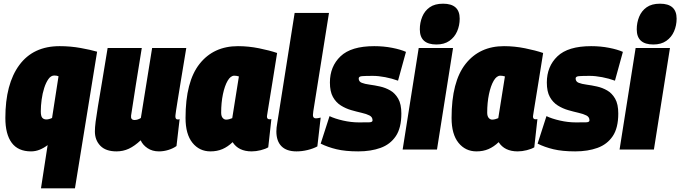

<svg xmlns="http://www.w3.org/2000/svg" viewBox="-20 -810 3685 1040"><path d="M506 -530 386 210H202L238 -24Q217 -8 194.5 1Q172 10 148 10Q78 10 43.5 -36.5Q9 -83 9 -171Q9 -355 84.5 -457.5Q160 -560 303 -560Q362 -560 417 -550Q472 -540 506 -530ZM297 -397Q287 -401 274 -401Q256 -401 242.5 -382Q229 -363 219.5 -333.5Q210 -304 205.5 -270Q201 -236 201 -207Q201 -181 209 -172Q217 -163 231 -163Q245 -163 262 -171Z M611 10Q553 10 523.5 -20.5Q494 -51 494 -98Q494 -119 498 -151Q502 -183 510.5 -234Q519 -285 532 -362Q545 -439 563 -550H748Q730 -439 715.5 -348.5Q701 -258 690 -184Q687 -160 709 -160Q726 -160 743 -171L804 -550H989Q971 -443 960 -374.5Q949 -306 942.5 -267Q936 -228 933.5 -210Q931 -192 930.5 -187Q930 -182 930 -180Q930 -163 942 -163Q943 -163 946 -163Q949 -163 953 -165L936 -19Q918 -6 892.5 2Q867 10 841 10Q805 10 779 -7.5Q753 -25 742 -50Q709 -19 678 -4.5Q647 10 611 10Z M1343 10Q1272 10 1240 -40Q1214 -15 1185 -2.5Q1156 10 1120 10Q1060 10 1022.5 -36.5Q985 -83 985 -171Q985 -368 1061 -464Q1137 -560 1269 -560Q1326 -560 1383 -548.5Q1440 -537 1481 -523Q1466 -428 1456 -366.5Q1446 -305 1440 -268Q1434 -231 1431 -212.5Q1428 -194 1427 -187Q1426 -180 1426 -179Q1426 -164 1439 -164Q1441 -164 1444 -164Q1447 -164 1450 -165L1433 -12Q1418 -3 1392.5 3.5Q1367 10 1343 10ZM1238 -170 1274 -396Q1268 -398 1261.5 -399Q1255 -400 1249 -400Q1229 -400 1213 -372.5Q1197 -345 1187.5 -299.5Q1178 -254 1178 -200Q1178 -181 1186 -171.5Q1194 -162 1205 -162Q1213 -162 1222 -164.5Q1231 -167 1238 -170Z M1576 -740H1762L1677 -207Q1675 -194 1675 -187Q1675 -169 1691 -169Q1701 -169 1717 -173L1699 -17Q1677 -5 1646.5 2.5Q1616 10 1586 10Q1532 10 1504.5 -18Q1477 -46 1477 -98Q1477 -118 1482 -145Z M1717 -32 1765 -181Q1794 -167 1838 -157Q1882 -147 1924 -147Q1962 -147 1980 -147.5Q1998 -148 1998 -158Q1998 -176 1981.5 -184.5Q1965 -193 1938.5 -199Q1912 -205 1882.5 -213.5Q1853 -222 1826.5 -238.5Q1800 -255 1783.5 -284.5Q1767 -314 1767 -363Q1767 -450 1824.5 -505Q1882 -560 2007 -560Q2058 -560 2104 -551Q2150 -542 2179 -529L2136 -373Q2103 -385 2066.5 -392Q2030 -399 1999 -399Q1959 -399 1941 -397.5Q1923 -396 1923 -385Q1923 -368 1939.5 -361.5Q1956 -355 1982.5 -351.5Q2009 -348 2038.5 -341.5Q2068 -335 2094 -320Q2120 -305 2137 -275.5Q2154 -246 2154 -195Q2154 -117 2124 -72.5Q2094 -28 2041.5 -9Q1989 10 1921 10Q1851 10 1803 -1.5Q1755 -13 1717 -32Z M2380 -790Q2470 -790 2470 -709Q2470 -672 2456 -640Q2442 -608 2414 -588.5Q2386 -569 2344 -569Q2254 -569 2254 -651Q2254 -687 2267 -719Q2280 -751 2307.5 -770.5Q2335 -790 2380 -790ZM2161 0 2248 -550H2434L2347 0Z M2784 10Q2713 10 2681 -40Q2655 -15 2626 -2.5Q2597 10 2561 10Q2501 10 2463.5 -36.5Q2426 -83 2426 -171Q2426 -368 2502 -464Q2578 -560 2710 -560Q2767 -560 2824 -548.5Q2881 -537 2922 -523Q2907 -428 2897 -366.5Q2887 -305 2881 -268Q2875 -231 2872 -212.5Q2869 -194 2868 -187Q2867 -180 2867 -179Q2867 -164 2880 -164Q2882 -164 2885 -164Q2888 -164 2891 -165L2874 -12Q2859 -3 2833.5 3.5Q2808 10 2784 10ZM2679 -170 2715 -396Q2709 -398 2702.5 -399Q2696 -400 2690 -400Q2670 -400 2654 -372.5Q2638 -345 2628.5 -299.5Q2619 -254 2619 -200Q2619 -181 2627 -171.5Q2635 -162 2646 -162Q2654 -162 2663 -164.5Q2672 -167 2679 -170Z M2892 -32 2940 -181Q2969 -167 3013 -157Q3057 -147 3099 -147Q3137 -147 3155 -147.5Q3173 -148 3173 -158Q3173 -176 3156.5 -184.5Q3140 -193 3113.5 -199Q3087 -205 3057.5 -213.5Q3028 -222 3001.5 -238.5Q2975 -255 2958.5 -284.5Q2942 -314 2942 -363Q2942 -450 2999.5 -505Q3057 -560 3182 -560Q3233 -560 3279 -551Q3325 -542 3354 -529L3311 -373Q3278 -385 3241.5 -392Q3205 -399 3174 -399Q3134 -399 3116 -397.5Q3098 -396 3098 -385Q3098 -368 3114.5 -361.5Q3131 -355 3157.5 -351.5Q3184 -348 3213.5 -341.5Q3243 -335 3269 -320Q3295 -305 3312 -275.5Q3329 -246 3329 -195Q3329 -117 3299 -72.5Q3269 -28 3216.5 -9Q3164 10 3096 10Q3026 10 2978 -1.5Q2930 -13 2892 -32Z M3555 -790Q3645 -790 3645 -709Q3645 -672 3631 -640Q3617 -608 3589 -588.5Q3561 -569 3519 -569Q3429 -569 3429 -651Q3429 -687 3442 -719Q3455 -751 3482.5 -770.5Q3510 -790 3555 -790ZM3336 0 3423 -550H3609L3522 0Z"/></svg>

Font: Georama Semi Condensed Black
Style: Italic
Weight: 900
Width: 4
Italic angle: -9°
Designer: Jean-Baptiste Levee
Foundry: Production Type
Version: Version 1.000